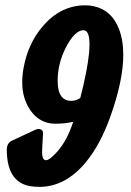

<svg xmlns="http://www.w3.org/2000/svg" viewBox="-20 -695 498 730"><path d="M258.3 -231.9Q227.1 -224.6 189.5 -224.6Q130.9 -225.1 95.7 -275.4Q64.5 -320.8 64.5 -381.8Q64.5 -408.7 69.8 -437.5Q86.4 -529.8 143.1 -595.7Q210.9 -674.8 304.7 -674.8Q320.8 -674.8 336.4 -671.4Q404.3 -656.7 432.1 -585.4Q448.7 -543 448.7 -486.3Q448.7 -391.1 401.4 -256.8Q362.3 -145 304.7 -76.2Q228 15.1 130.4 15.6Q107.9 15.1 93.8 12.7Q5.9 -3.4 5.9 -126Q5.9 -150.9 25.4 -160.2L113.3 -201.2Q123 -205.6 130.9 -204.1Q144 -201.7 143.6 -188.5Q142.1 -150.9 140.6 -131.8Q137.2 -85.9 154.8 -85.9Q168.9 -85.9 198.7 -119.6Q235.4 -161.6 258.3 -231.9ZM285.2 -322.3Q312 -426.8 318.4 -491.2Q320.3 -511.2 320.3 -526.4Q320.3 -580.1 296.9 -580.1Q264.6 -579.6 231 -515.6Q199.2 -453.6 199.2 -388.7Q199.2 -347.2 213.9 -328.1Q227.5 -311.5 250 -311.5Q268.6 -311.5 285.2 -322.3Z"/></svg>

Font: Allan
Style: Bold
Weight: 700
Version: Version 1.005